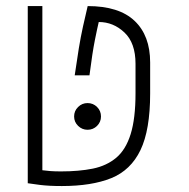

<svg xmlns="http://www.w3.org/2000/svg" viewBox="-20 -606 626 635"><path d="M184.6 9.3Q141.6 9.3 112.3 5.6Q83 2 71.8 0V-585.9H120.1V-43Q130.4 -41.5 145.5 -40.3Q160.6 -39.1 181.6 -39.1Q241.2 -39.1 286.9 -48.3Q332.5 -57.6 364.3 -84.2Q396 -110.8 412.1 -162.4Q428.2 -213.9 428.2 -297.9V-395Q428.2 -463.9 391.6 -498.5Q355 -533.2 306.6 -533.2Q302.2 -515.1 293.9 -473.9Q285.6 -432.6 275.9 -356.9H227.1Q234.4 -407.7 240.7 -446.3Q247.1 -484.9 254.4 -518.1Q261.7 -551.3 270 -585.9Q373.5 -585.9 425 -537.1Q476.6 -488.3 476.6 -399.4V-296.9Q476.6 -176.3 444.6 -109.6Q412.6 -43 347.9 -16.8Q283.2 9.3 184.6 9.3ZM269.5 -176.8Q251.5 -176.8 238.3 -189.7Q225.1 -202.6 225.1 -220.7Q225.1 -239.3 238.3 -252.2Q251.5 -265.1 269.5 -265.1Q288.1 -265.1 301 -252.2Q314 -239.3 314 -220.7Q314 -202.6 301 -189.7Q288.1 -176.8 269.5 -176.8Z"/></svg>

Font: Cascadia Mono NF ExtraLight
Style: Regular
Weight: 200
Monospace: yes
Designer: Aaron Bell
Foundry: Saja Typeworks
Version: Version 2404.023; ttfautohint (v1.8.4)